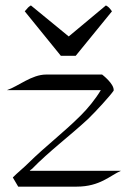

<svg xmlns="http://www.w3.org/2000/svg" viewBox="-20 -696 491 716"><path d="M72.3 -653.8 207 -487.8H262.2L397.5 -653.8C387.2 -668 385.3 -669.9 375 -675.8L236.3 -560.1L95.2 -675.8C84.5 -668.9 84.5 -668 72.3 -653.8ZM403.8 -357.9C407.2 -382.8 360.8 -418 360.8 -418H151.9C98.1 -418 47.9 -374 5.9 -359.9H356C335.9 -326.2 306.2 -290 280.8 -265.1C216.8 -201.2 150.9 -151.9 85.9 -87.9C67.9 -69.8 44.9 -51.8 27.8 -34.2L47.9 0H266.1C353 0 391.1 -42 431.2 -59.1H90.8C92.8 -62 96.2 -64 99.1 -65.9C163.1 -131.8 241.2 -189.9 308.1 -252C337.9 -280.8 390.1 -337.9 403.8 -357.9Z"/></svg>

Font: Pierce
Style: Roman
Weight: 500
Version: Version 0.2.0